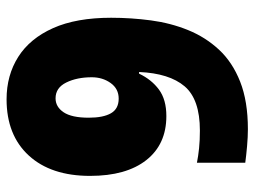

<svg xmlns="http://www.w3.org/2000/svg" viewBox="-115 -649 774 584"><g transform="rotate(90 272.0 -357.0)"><path d="M282 10Q209 10 153 -25.5Q97 -61 65.5 -131.5Q34 -202 34 -308Q34 -369 42 -429Q50 -489 71.5 -542Q93 -595 131 -636Q169 -677 228.5 -700.5Q288 -724 373 -724Q396 -724 424.5 -721.5Q453 -719 475 -716V-569Q455 -573 431 -575.5Q407 -578 377 -578Q282 -578 242.5 -531.5Q203 -485 199 -393H204Q222 -431 252.5 -453.5Q283 -476 333 -476Q419 -476 467 -415Q515 -354 515 -244Q515 -125 453 -57.5Q391 10 282 10ZM279 -139Q305 -139 321.5 -163.5Q338 -188 338 -240Q338 -284 324.5 -307.5Q311 -331 280 -331Q250 -331 232.5 -306.5Q215 -282 215 -249Q215 -204 231 -171.5Q247 -139 279 -139Z"/></g></svg>

Font: Noto Sans Gurmukhi UI SemiCondensed Black
Style: Regular
Weight: 900
Width: 4
Designer: Jelle Bosma - Monotype Design Team
Foundry: Monotype Imaging Inc.
Version: Version 2.004; ttfautohint (v1.8.4.7-5d5b)